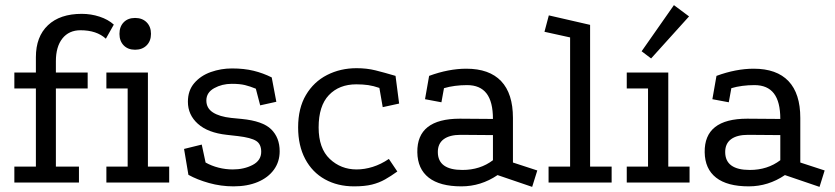

<svg xmlns="http://www.w3.org/2000/svg" viewBox="-20 -712 3258 749"><path d="M120 -489Q120 -569 167 -613.5Q214 -658 299 -658Q335 -658 368.5 -647Q402 -636 424 -616L393 -561Q357 -594 294 -594Q249 -594 223.5 -562Q198 -530 198 -473V-429H322V-367H198V-62H288V0H36V-62H120V-367H36V-429H120ZM395 -429H557V-62H640V0H395V-62H478V-367H395ZM507 -642Q535 -642 552 -625Q569 -608 569 -580Q569 -552 552 -535Q535 -518 507 -518Q479 -518 462.5 -535Q446 -552 446 -580Q446 -608 462.5 -625Q479 -642 507 -642Z M978 -366Q956 -375 936 -380Q916 -385 884 -385Q846 -385 815.5 -368Q785 -351 785 -320Q785 -290 810.5 -273.5Q836 -257 882 -252L923 -248Q1005 -240 1038 -207.5Q1071 -175 1071 -122Q1071 -81 1048.5 -50Q1026 -19 985.5 -2Q945 15 891 15Q842 15 795.5 2Q749 -11 715 -30L698 -131L767 -148L782 -78Q805 -65 832.5 -58Q860 -51 888 -51Q932 -51 965.5 -68.5Q999 -86 999 -120Q999 -150 979 -162.5Q959 -175 909 -181L865 -186Q791 -194 752 -229Q713 -264 713 -315Q713 -359 738 -388Q763 -417 802.5 -431Q842 -445 885 -445Q932 -445 969 -436Q1006 -427 1040 -410L1058 -315L995 -301Z M1460 -369Q1437 -377 1416.5 -380Q1396 -383 1370 -383Q1303 -383 1263 -341Q1223 -299 1223 -215Q1223 -133 1266.5 -92Q1310 -51 1371 -51Q1402 -51 1434 -61Q1466 -71 1497 -92L1530 -43Q1505 -25 1482 -12Q1459 1 1431 8Q1403 15 1361 15Q1297 15 1247.5 -12.5Q1198 -40 1170.5 -92Q1143 -144 1143 -215Q1143 -290 1173.5 -341.5Q1204 -393 1256 -419.5Q1308 -446 1371 -446Q1411 -446 1445 -437.5Q1479 -429 1523 -416L1537 -308L1473 -294Z M1921 -29Q1856 15 1780 15Q1696 15 1652.5 -19Q1609 -53 1608 -118Q1606 -249 1774 -249L1903 -248Q1903 -315 1878 -347.5Q1853 -380 1802 -380Q1778 -380 1755 -377Q1732 -374 1712 -368L1702 -313L1638 -325L1654 -416Q1692 -430 1728.5 -437Q1765 -444 1799 -444Q1889 -444 1935 -395.5Q1981 -347 1981 -252V-78L2076 -47L2056 17ZM1777 -186Q1734 -186 1711 -169Q1688 -152 1688 -119Q1688 -49 1784 -49Q1853 -49 1903 -87V-185Z M2120 0V-62H2204V-566L2104 -588L2121 -652L2282 -615V-62H2366V0Z M2425 -429H2587V-62H2670V0H2425V-62H2508V-367H2425ZM2609 -692 2668 -648 2520 -484 2483 -512Z M3042 -29Q2977 15 2901 15Q2817 15 2773.5 -19Q2730 -53 2729 -118Q2727 -249 2895 -249L3024 -248Q3024 -315 2999 -347.5Q2974 -380 2923 -380Q2899 -380 2876 -377Q2853 -374 2833 -368L2823 -313L2759 -325L2775 -416Q2813 -430 2849.5 -437Q2886 -444 2920 -444Q3010 -444 3056 -395.5Q3102 -347 3102 -252V-78L3197 -47L3177 17ZM2898 -186Q2855 -186 2832 -169Q2809 -152 2809 -119Q2809 -49 2905 -49Q2974 -49 3024 -87V-185Z"/></svg>

Font: Podkova
Style: Regular
Weight: 400
Designer: Ilya Yudin
Foundry: Cyreal (www.cyreal.org)
Version: Version 2.103